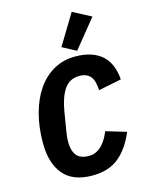

<svg xmlns="http://www.w3.org/2000/svg" viewBox="-142 -1062 888 1160"><g transform="rotate(-15 302.0 -482.0)"><path d="M290 12Q167 12 108.5 -58.5Q50 -129 50 -254Q50 -356 73 -440Q96 -524 138 -584Q180 -644 239.5 -677Q299 -710 373 -710Q431 -710 473.5 -695Q516 -680 544 -653Q572 -626 586.5 -588Q601 -550 604 -505L461 -476Q459 -501 454.5 -522Q450 -543 439.5 -558Q429 -573 411.5 -581.5Q394 -590 367 -590Q305 -590 272 -541Q239 -492 225 -408L207 -299Q204 -281 201.5 -263Q199 -245 199 -221Q199 -168 222 -138Q245 -108 300 -108Q324 -108 344 -117.5Q364 -127 380 -143Q396 -159 409 -180.5Q422 -202 432 -227L559 -189Q518 -91 454.5 -39.5Q391 12 290 12ZM394 -740 308 -786 423 -976 537 -916Z"/></g></svg>

Font: IBM Plex Mono
Style: Bold Italic
Weight: 700
Italic angle: -9°
Monospace: yes
Designer: Mike Abbink, Paul van der Laan, Pieter van Rosmalen
Foundry: Bold Monday
Version: Version 2.3